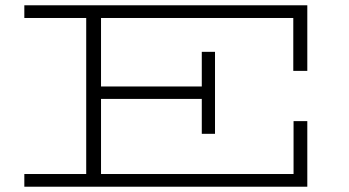

<svg xmlns="http://www.w3.org/2000/svg" viewBox="-20 -706 1321 726"><path d="M1089 -438V-638H362V-379H743V-510H793V-200H743V-332H362V-48H1090V-248H1142V0H72V-48H306V-638H72V-686H1142V-438Z"/></svg>

Font: BioRhyme Expanded Light
Style: Regular
Weight: 300
Width: 7
Designer: Aoife Mooney
Foundry: Aoife Mooney Type
Version: Version 1.000